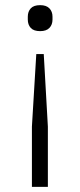

<svg xmlns="http://www.w3.org/2000/svg" viewBox="-20 -541 312 746"><path d="M104 185V-49L121 -331H150L166 -49V185ZM136 -420Q111 -420 99.5 -432.5Q88 -445 88 -465V-476Q88 -496 99.5 -508.5Q111 -521 136 -521Q160 -521 172 -508.5Q184 -496 184 -476V-465Q184 -445 172 -432.5Q160 -420 136 -420Z"/></svg>

Font: IBM Plex Sans Thai Looped Light
Style: Regular
Weight: 300
Designer: Mike Abbink, Paul van der Laan, Pieter van Rosmalen, Ben Mitchell, Mark Frömberg
Foundry: Bold Monday
Version: Version 1.1